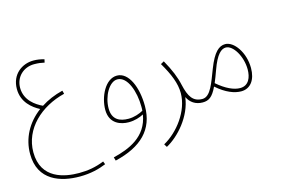

<svg xmlns="http://www.w3.org/2000/svg" viewBox="-103 -786 1883 1284"><g transform="rotate(-15 838.0 -144.0)"><path d="M306 271C382 271 442 255 490 235L482 214C422 238 369 247 307 247C211 247 47 221 47 34C47 -128 180 -250 347 -291L341 -314C284 -300 233 -278 190 -250C143 -272 73 -318 73 -405C73 -480 130 -534 204 -534C233 -534 253 -531 275 -526L280 -548C254 -555 232 -559 206 -559C127 -559 50 -505 50 -403C50 -311 116 -260 166 -234C74 -165 23 -68 23 39C23 225 176 271 306 271Z M565 230C749 186 848 91 848 -72C848 -202 800 -317 719 -317C637 -317 585 -204 585 -116C585 -17 664 5 716 5C758 5 793 -7 820 -21C796 130 667 179 558 206ZM609 -119C609 -203 659 -292 715 -292C786 -292 824 -176 824 -75C824 -65 824 -55 823 -46C798 -32 761 -18 721 -18C661 -18 609 -40 609 -119Z M919 230C1004 184 1108 71 1124 -60C1143 -20 1179 5 1228 5C1241 5 1246 0 1246 -7C1246 -12 1244 -18 1232 -18C1167 -18 1141 -61 1122 -144C1110 -200 1087 -257 1047 -328L1024 -315C1074 -230 1102 -161 1102 -94C1102 30 1006 154 906 209Z M1228 5C1270 5 1297 -12 1328 -78C1392 -21 1451 0 1496 0C1561 0 1599 -53 1599 -134C1599 -243 1533 -333 1473 -333C1430 -333 1392 -302 1351 -196C1317 -110 1290 -18 1232 -18ZM1370 -182C1406 -283 1440 -310 1471 -310C1521 -310 1575 -222 1575 -131C1575 -77 1555 -23 1495 -23C1452 -23 1398 -47 1338 -99C1348 -122 1358 -149 1370 -182Z"/></g></svg>

Font: Noto Sans Arabic UI Cn Th
Style: Regular
Weight: 100
Width: 3
Designer: Monotype Design Team, Nadine Chahine and Nizar Qandah
Foundry: Monotype Imaging Inc.
Version: Version 2.010